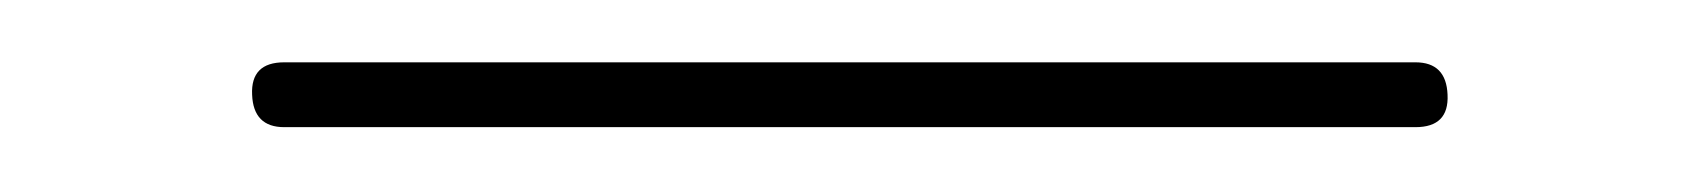

<svg xmlns="http://www.w3.org/2000/svg" viewBox="-20 70 540 61"><path d="M70.3 110.4Q60.5 110.4 60.1 100.1Q59.6 89.8 70.3 89.8H429.7Q439.5 89.8 439.9 100.1Q440.4 110.4 429.7 110.4Z"/></svg>

Font: Rounded Mgen+ 1m thin
Style: Regular
Weight: 100
Designer: [Source Han Sans]
Ryoko NISHIZUKA  (kana & ideographs); Paul D. Hunt (Latin, Greek & Cyrillic); Wenlong ZHANG  (bopomofo
Version: Version 1.059.20150602